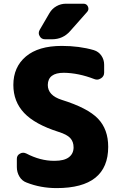

<svg xmlns="http://www.w3.org/2000/svg" viewBox="-20 -1008 639 1018"><path d="M242.2 -938.5Q255.9 -961.9 279.3 -975.1Q302.7 -988.3 329.1 -988.3H422.9Q439.5 -988.3 446.3 -973.1Q453.1 -958 442.4 -945.3L351.6 -842.8Q313.5 -799.8 255.9 -799.8H218.8Q199.2 -799.8 190.4 -816.4Q185.5 -824.2 185.5 -832.5Q185.5 -840.8 190.4 -849.6ZM532.2 -623Q532.2 -603.5 515.6 -592.8Q504.9 -585.9 494.1 -585.9Q487.3 -585.9 479.5 -588.9Q396.5 -621.1 318.4 -622.1Q234.4 -622.1 233.4 -557.6Q233.4 -502 307.6 -478.5Q445.3 -435.5 499.5 -378.9Q553.7 -322.3 553.7 -229.5Q553.7 -10.7 280.3 -10.7Q195.3 -10.7 121.1 -40Q96.7 -48.8 83 -71.8Q69.3 -94.7 69.3 -122.1V-166Q69.3 -184.6 85.9 -193.4Q93.8 -198.2 102.5 -198.2Q110.4 -198.2 119.1 -194.3Q193.4 -155.3 266.6 -155.3Q268.6 -155.3 269.5 -155.3Q320.3 -155.3 345.2 -174.3Q370.1 -193.4 370.1 -226.6Q370.1 -256.8 352.5 -275.9Q335 -294.9 291 -308.6Q165 -348.6 107.9 -409.2Q50.8 -469.7 50.8 -557.6Q50.8 -652.3 117.2 -708.5Q183.6 -764.6 307.6 -764.6Q400.4 -764.6 477.5 -742.2Q502.9 -734.4 517.6 -712.9Q532.2 -691.4 532.2 -665Z"/></svg>

Font: Gen Jyuu Gothic Heavy
Style: Bold
Weight: 900
Designer: [Source Han Sans]
Ryoko NISHIZUKA  (kana & ideographs); Paul D. Hunt (Latin, Greek & Cyrillic); Wenlong ZHANG  (bopomofo
Version: Version 1.002.20150607